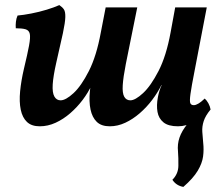

<svg xmlns="http://www.w3.org/2000/svg" viewBox="-20 -487 876 754"><path d="M136 9Q104 9 86 -8Q68 -25 61.5 -56Q55 -87 59 -128.5Q63 -170 74 -217Q88 -275 94 -307.5Q100 -340 97 -354Q94 -368 80.5 -372Q67 -376 42 -376Q41 -388 42.5 -401.5Q44 -415 49 -426Q72 -428 103 -434Q134 -440 163.5 -449Q193 -458 213 -467Q225 -459 231 -450Q237 -441 236.5 -420Q236 -399 227 -356.5Q218 -314 201 -241Q189 -188 187 -155.5Q185 -123 193.5 -108Q202 -93 218 -93Q238 -93 268.5 -121Q299 -149 329 -208Q359 -267 376 -360L395 -458H519L474 -235Q464 -184 462 -152.5Q460 -121 468 -107Q476 -93 492 -93Q511 -93 541.5 -121Q572 -149 602.5 -208Q633 -267 650 -360L668 -458H792L744 -208Q732 -147 728 -118Q724 -89 727.5 -81.5Q731 -74 741 -74Q757 -74 784 -100Q792 -93 798.5 -81Q805 -69 807 -57Q780 -27 745.5 -9Q711 9 679 9Q641 9 622 -6.5Q603 -22 598.5 -47.5Q594 -73 600 -105Q602 -116 605.5 -128Q609 -140 615 -153H614Q599 -123 577.5 -94.5Q556 -66 529 -42.5Q502 -19 472 -5Q442 9 411 9Q378 9 360 -8.5Q342 -26 335.5 -57Q329 -88 333 -129Q337 -170 349 -218L340 -153Q326 -123 304.5 -94.5Q283 -66 256 -42.5Q229 -19 198.5 -5Q168 9 136 9ZM700 247Q672 242 657 219Q680 196 680.5 164.5Q681 133 679 108Q676 79 685 53Q694 27 715.5 0.5Q737 -26 773 -57H807Q787 -33 780 -11.5Q773 10 774.5 31Q776 52 778 74Q781 101 777.5 127.5Q774 154 756.5 183.5Q739 213 700 247Z"/></svg>

Font: Vollkorn SemiBold
Style: Italic
Weight: 600
Italic angle: -11°
Designer: Friedrich Althausen
Foundry: Friedrich Althausen
Version: Version 5.000